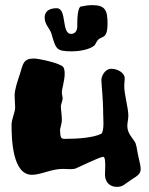

<svg xmlns="http://www.w3.org/2000/svg" viewBox="-20 -784 579 748"><path d="M520 -170C515 -190 513 -213 508 -226C500 -244 476 -262 476 -293C476 -306 480 -319 480 -334C480 -363 464 -415 464 -450C464 -460 466 -471 466 -479C466 -498 441 -516 414 -516C387 -516 375 -485 375 -473C375 -450 382 -404 382 -338C382 -327 387 -275 375 -263C345 -248 287 -243 233 -243C218 -243 215 -247 214 -275C213 -284 221 -299 221 -318C221 -337 217 -357 217 -371C218 -379 223 -389 224 -399C224 -408 221 -417 221 -424C221 -438 232 -470 232 -497C232 -506 231 -515 227 -522C217 -538 129 -556 113 -556C69 -556 70 -534 57 -494C48 -466 37 -436 37 -412C37 -396 39 -380 39 -365C39 -346 25 -321 25 -297C25 -241 29 -103 104 -103C141 -103 179 -126 225 -126C236 -126 247 -125 256 -125C263 -125 268 -126 273 -127C280 -129 368 -173 382 -173C389 -173 390 -156 390 -139C390 -126 389 -113 389 -104C389 -73 409 -56 435 -56C460 -56 465 -67 492 -84C519 -101 528 -108 528 -126C528 -136 525 -149 520 -170ZM388 -645C396 -653 399 -671 399 -691C399 -746 389 -764 338 -764C316 -764 303 -759 297 -759C282 -759 281 -707 281 -690C281 -687 281 -684 281 -681C281 -665 273 -652 257 -652C218 -652 242 -752 201 -752C153 -752 154 -720 154 -716C154 -688 173 -675 180 -654C198 -595 196 -584 259 -584C293 -584 331 -592 348 -607C352 -611 356 -623 363 -630C372 -638 383 -639 388 -645Z"/></svg>

Font: Freckle Face
Style: Regular
Weight: 400
Designer: Astigmatic (AOETI)
Foundry: Astigmatic (AOETI)
Version: Version 1.000